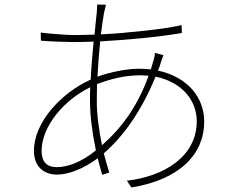

<svg xmlns="http://www.w3.org/2000/svg" viewBox="-20 -797 1040 849"><path d="M665 -563C664 -552 663 -543 660 -534C656 -519 651 -505 647 -490C630 -492 613 -493 594 -493C545 -493 475 -481 411 -458C414 -514 418 -566 423 -614C544 -621 671 -632 784 -651L783 -686C736 -675 682 -668 618 -661C554 -654 491 -648 426 -645C431 -684 436 -716 440 -741C441 -744 442 -747 442 -750L445 -760C446 -767 448 -773 449 -776L410 -777C410 -770 409 -757 408 -742C405 -718 402 -684 398 -644C366 -643 336 -642 305 -642C281 -642 195 -648 160 -653L161 -617C195 -614 274 -611 306 -611C334 -611 363 -612 394 -613C389 -561 384 -505 381 -445C250 -386 130 -256 130 -130C130 -62 172 -25 232 -25C283 -25 348 -50 412 -97C419 -70 425 -47 432 -24L463 -34C455 -61 447 -88 439 -119C532 -200 608 -313 668 -458C785 -434 850 -353 850 -261C850 -105 706 -17 541 2L561 32C777 -3 883 -117 883 -259C883 -363 813 -456 678 -485C685 -498 688 -511 693 -526C697 -537 699 -544 703 -553ZM431 -155C418 -219 408 -288 408 -348C408 -373 409 -398 409 -425C461 -445 527 -464 599 -464C612 -464 625 -463 637 -462C588 -325 515 -228 431 -155ZM231 -58C186 -58 164 -82 164 -130C164 -237 262 -355 379 -411C378 -391 378 -371 378 -351C378 -283 389 -204 404 -132C340 -80 280 -58 231 -58Z"/></svg>

Font: SSpoqa Han Sans Neo Thin
Style: Regular
Weight: 100
Designer: [Spoqa Han Sans Neo] Dong-huui Kim  Younghwa Kang  Yujin Lee  [Noto Sans] Ryoko NISHIZUKA  (kana & ideographs); Paul D. 
Foundry: Spoqa (http://www.spoqa-han-sans.com)
Version: Version 1.000